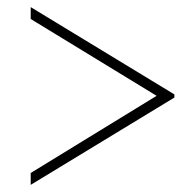

<svg xmlns="http://www.w3.org/2000/svg" viewBox="-20 -579 541 537"><path d="M65.9 -559.1 467.8 -314.9V-306.2L65.9 -62V-95.2L418 -311L65.9 -525.9Z"/></svg>

Font: BioRhyme ExtraLight
Style: Regular
Weight: 275
Designer: Aoife Mooney
Foundry: Aoife Mooney Type
Version: Version 1.500;PS 001.500;hotconv 1.0.88;makeotf.lib2.5.64775